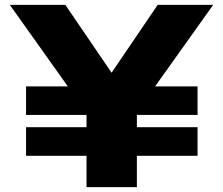

<svg xmlns="http://www.w3.org/2000/svg" viewBox="-20 -770 918 790"><path d="M87.2 -414.6H371.2L438.6 -379.2L496.2 -414.6H792.8V-297H87.2ZM87.2 -246.6H792.8V-129H87.2ZM336 0V-365.2H543.2V0ZM20.4 -750H248.8L485.2 -403.4H393.4L628.8 -750H857.2L506 -257.2L372.6 -255Z"/></svg>

Font: Unbounded
Style: Regular
Weight: 400
Designer: Luke Prowse, Jean-Baptiste Morizot, Fátima Lázaro, Florian Runge
Foundry: NaN
Version: Version 1.701;gftools[0.9.28.dev5+ged2979d]